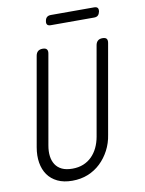

<svg xmlns="http://www.w3.org/2000/svg" viewBox="-98 -972 796 1051"><g transform="rotate(-10 300.0 -447.0)"><path d="M144 -698Q147 -714 156.5 -722Q166 -730 183 -730Q199 -730 205.5 -722Q212 -714 209 -698L122 -204Q116 -171 119.5 -144Q123 -117 136 -97Q149 -77 172 -66Q195 -55 230 -55Q264 -55 291 -66Q318 -77 338 -97Q358 -117 371 -144Q384 -171 390 -204L477 -698Q480 -714 489.5 -722Q499 -730 515 -730Q532 -730 538 -722Q544 -714 541 -698L454 -204Q447 -158 426.5 -119Q406 -80 375.5 -51Q345 -22 305.5 -6Q266 10 218 10Q170 10 136 -6.5Q102 -23 82 -51.5Q62 -80 55.5 -119Q49 -158 57 -204ZM249 -849Q235 -849 229.5 -856Q224 -863 227 -877Q229 -890 237 -897Q245 -904 259 -904H499Q513 -904 518.5 -897.5Q524 -891 522 -877Q519 -863 511.5 -856Q504 -849 490 -849Z"/></g></svg>

Font: Maple Mono NL ExtraLight
Style: Italic
Weight: 275
Italic angle: -10°
Monospace: yes
Designer: subframe7536
Version: Version 7.000